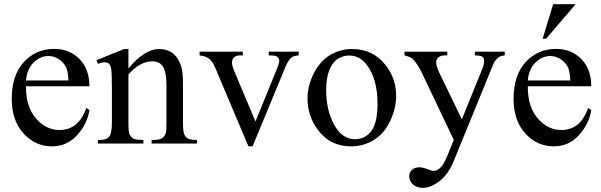

<svg xmlns="http://www.w3.org/2000/svg" viewBox="-20 -699 2928 935"><path d="M106.4 -278.8Q106 -179.2 154.8 -122.6Q203.6 -65.9 269.5 -65.9Q313.5 -65.9 345.9 -90.1Q378.4 -114.3 400.4 -172.9L415.5 -163.1Q405.3 -96.2 356 -41.3Q306.6 13.7 232.4 13.7Q151.9 13.7 94.5 -49.1Q37.1 -111.8 37.1 -217.8Q37.1 -332.5 95.9 -396.7Q154.8 -460.9 243.7 -460.9Q318.8 -460.9 367.2 -411.4Q415.5 -361.8 415.5 -278.8ZM106.4 -307.1H313.5Q311 -350.1 303.2 -367.7Q291 -395 266.8 -410.6Q242.7 -426.3 216.3 -426.3Q175.8 -426.3 143.8 -394.8Q111.8 -363.3 106.4 -307.1Z M605.5 -365.7Q684.1 -460.4 755.4 -460.4Q792 -460.4 818.4 -442.1Q844.7 -423.8 860.4 -381.8Q871.1 -352.5 871.1 -292V-101.1Q871.1 -58.6 877.9 -43.5Q883.3 -31.2 895.3 -24.4Q907.2 -17.6 939.5 -17.6V0H718.3V-17.6H727.5Q758.8 -17.6 771.2 -27.1Q783.7 -36.6 788.6 -55.2Q790.5 -62.5 790.5 -101.1V-284.2Q790.5 -345.2 774.7 -372.8Q758.8 -400.4 721.2 -400.4Q663.1 -400.4 605.5 -336.9V-101.1Q605.5 -55.7 610.8 -44.9Q617.7 -30.8 629.6 -24.2Q641.6 -17.6 678.2 -17.6V0H457V-17.6H466.8Q501 -17.6 512.9 -34.9Q524.9 -52.2 524.9 -101.1V-267.1Q524.9 -347.7 521.2 -365.2Q517.6 -382.8 510 -389.2Q502.4 -395.5 489.7 -395.5Q476.1 -395.5 457 -388.2L449.7 -405.8L584.5 -460.4H605.5Z M952.1 -447.3H1162.6V-429.2H1148.9Q1129.9 -429.2 1119.9 -419.9Q1109.9 -410.6 1109.9 -395Q1109.9 -377.9 1120.1 -354.5L1224.1 -107.4L1328.6 -363.8Q1339.8 -391.1 1339.8 -405.3Q1339.8 -412.1 1335.9 -416.5Q1330.6 -423.8 1322.3 -426.5Q1314 -429.2 1288.6 -429.2V-447.3H1434.6V-429.2Q1409.2 -427.2 1399.4 -418.9Q1382.3 -404.3 1368.7 -370.1L1210 13.7H1189.9L1030.3 -363.8Q1019.5 -390.1 1009.8 -401.6Q1000 -413.1 984.9 -420.9Q976.6 -425.3 952.1 -429.2Z M1693.8 -460.4Q1795.4 -460.4 1856.9 -383.3Q1909.2 -317.4 1909.2 -231.9Q1909.2 -171.9 1880.4 -110.4Q1851.6 -48.8 1801 -17.6Q1750.5 13.7 1688.5 13.7Q1587.4 13.7 1527.8 -66.9Q1477.5 -134.8 1477.5 -219.2Q1477.5 -280.8 1508.1 -341.6Q1538.6 -402.3 1588.4 -431.4Q1638.2 -460.4 1693.8 -460.4ZM1678.7 -428.7Q1652.8 -428.7 1626.7 -413.3Q1600.6 -397.9 1584.5 -359.4Q1568.4 -320.8 1568.4 -260.3Q1568.4 -162.6 1607.2 -91.8Q1646 -21 1709.5 -21Q1756.8 -21 1787.6 -60.1Q1818.4 -99.1 1818.4 -194.3Q1818.4 -313.5 1767.1 -381.8Q1732.4 -428.7 1678.7 -428.7Z M1949.7 -447.3H2158.2V-429.2H2147.9Q2126 -429.2 2115 -419.7Q2104 -410.2 2104 -396Q2104 -377 2120.1 -343.3L2229 -117.7L2329.1 -364.7Q2337.4 -384.8 2337.4 -404.3Q2337.4 -413.1 2334 -417.5Q2330.1 -422.9 2321.8 -426Q2313.5 -429.2 2292.5 -429.2V-447.3H2438V-429.2Q2419.9 -427.2 2410.2 -421.4Q2400.4 -415.5 2388.7 -399.4Q2384.3 -392.6 2372.1 -361.8L2189.9 84.5Q2163.6 149.4 2120.8 182.6Q2078.1 215.8 2038.6 215.8Q2009.8 215.8 1991.2 199.2Q1972.7 182.6 1972.7 161.1Q1972.7 140.6 1986.1 128.2Q1999.5 115.7 2022.9 115.7Q2039.1 115.7 2066.9 126.5Q2086.4 133.8 2091.3 133.8Q2106 133.8 2123.3 118.7Q2140.6 103.5 2158.2 60.1L2189.9 -17.6L2029.3 -355Q2022 -370.1 2005.9 -392.6Q1993.7 -409.7 1985.8 -415.5Q1974.6 -423.3 1949.7 -429.2Z M2550.3 -278.8Q2549.8 -179.2 2598.6 -122.6Q2647.5 -65.9 2713.4 -65.9Q2757.3 -65.9 2789.8 -90.1Q2822.3 -114.3 2844.2 -172.9L2859.4 -163.1Q2849.1 -96.2 2799.8 -41.3Q2750.5 13.7 2676.3 13.7Q2595.7 13.7 2538.3 -49.1Q2481 -111.8 2481 -217.8Q2481 -332.5 2539.8 -396.7Q2598.6 -460.9 2687.5 -460.9Q2762.7 -460.9 2811 -411.4Q2859.4 -361.8 2859.4 -278.8ZM2550.3 -307.1H2757.3Q2754.9 -350.1 2747.1 -367.7Q2734.9 -395 2710.7 -410.6Q2686.5 -426.3 2660.2 -426.3Q2619.6 -426.3 2587.6 -394.8Q2555.7 -363.3 2550.3 -307.1ZM2783.2 -678.7 2639.2 -510.3H2622.6L2673.8 -678.7Z"/></svg>

Font: Jameel Khushkhat-L
Style: Regular
Weight: 400
Version: Version 3.5